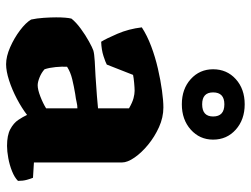

<svg xmlns="http://www.w3.org/2000/svg" viewBox="-114 -686 803 614"><g transform="rotate(90 287.0 -378.5)"><path d="M185 3Q160 3 130.5 -10Q101 -23 76.5 -41.5Q52 -60 42 -77Q38 -95 36.5 -117.5Q35 -140 35 -157Q35 -173 36 -185.5Q37 -198 39 -206Q51 -221 71.5 -236Q92 -251 112 -262Q132 -273 141 -276Q151 -279 175.5 -280.5Q200 -282 223 -283Q258 -285 287 -287.5Q316 -290 326 -291V-390Q307 -401 293.5 -404.5Q280 -408 270 -408Q261 -408 244.5 -406.5Q228 -405 219 -403L186 -319Q179 -315 159 -308.5Q139 -302 113 -301Q103 -317 87.5 -353Q72 -389 67 -431Q93 -448 127.5 -461Q162 -474 199 -482.5Q236 -491 269 -495.5Q302 -500 323 -500Q355 -500 386 -486Q417 -472 442.5 -451Q468 -430 483.5 -407.5Q499 -385 499 -368V-86L548 -83Q551 -76 554.5 -63.5Q558 -51 558 -35Q547 -24 527 -16Q507 -8 485 -4Q463 0 446 0Q412 0 392.5 -10.5Q373 -21 363 -36Q353 -51 347 -64Q325 -47 295.5 -31.5Q266 -16 236.5 -6.5Q207 3 185 3ZM252 -98Q266 -98 288 -106.5Q310 -115 326 -125V-225Q316 -225 306 -222.5Q296 -220 280 -218Q256 -214 233 -208.5Q210 -203 193 -192Q192 -176 194 -155.5Q196 -135 201 -120Q212 -110 227 -104Q242 -98 252 -98ZM313 -559Q264 -559 232.5 -587.5Q201 -616 201 -659Q201 -703 232.5 -731.5Q264 -760 313 -760Q362 -760 394 -731.5Q426 -703 426 -659Q426 -616 394 -587.5Q362 -559 313 -559ZM313 -624Q352 -624 352 -659Q352 -695 313 -695Q275 -695 275 -659Q275 -624 313 -624Z"/></g></svg>

Font: Texturina Black
Style: Regular
Weight: 900
Designer: Guillermo Torres Carreño
Foundry: Omnibus-Type
Version: Version 1.002; ttfautohint (v1.8.3)